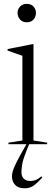

<svg xmlns="http://www.w3.org/2000/svg" viewBox="-20 -760 286 1012"><path d="M121.5 -642.5Q98.5 -642.5 85.5 -657.5Q72.5 -672.5 72.5 -692Q72.5 -711 85.5 -725.2Q98.5 -739.5 121.5 -739.5Q144.5 -739.5 157 -725.2Q169.5 -711 169.5 -692Q169.5 -672.5 157 -657.5Q144.5 -642.5 121.5 -642.5ZM120 33.5Q102 78 97.5 103.5Q93 129 93 148Q93 169 105.2 181.5Q117.5 194 140.5 194Q153.5 194 167 189.2Q180.5 184.5 198.5 169.5L203 175.5Q172.5 209 153.5 220.8Q134.5 232.5 110.5 232.5Q76 232.5 59.5 214.2Q43 196 43 171Q43 151.5 52.8 126.5Q62.5 101.5 88 55.5L119.5 0H24.5V-8L98 -19.5V-466Q89.5 -469 66 -477.2Q42.5 -485.5 20 -493.5V-501.5L153 -527.5H156.5V-19.5L228.5 -8V0H133.5Z"/></svg>

Font: Newsreader Display Light
Style: Regular
Weight: 300
Designer: Hugues Gentile
Foundry: Production Type
Version: Version 1.001